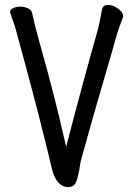

<svg xmlns="http://www.w3.org/2000/svg" viewBox="-20 -737 540 781"><path d="M256 24Q235 24 218 6Q201 -12 192 -47Q140 -269 45 -614Q40 -634 33 -651.5Q26 -669 23 -682Q21 -684 21 -688Q21 -699 34.5 -704.5Q48 -710 62 -710Q77 -710 92 -704Q107 -698 110.5 -685Q114 -672 117 -656Q119 -644 142 -560Q204 -342 249 -140Q320 -413 379 -620Q387 -655 395 -699Q399 -717 420 -717Q434 -717 448 -709.5Q462 -702 471.5 -692Q481 -682 481 -670Q481 -665 479 -663Q467 -633 456 -599Q436 -526 410 -439Q357 -259 308 -80Q302 -38 296 -16Q290 6 282 15Q274 24 256 24Z"/></svg>

Font: LXGW WenKai Mono TC
Style: Bold
Weight: 700
Designer: LXGW / Fontworks Inc.
Foundry: LXGW / Fontworks Inc.
Version: Version 1.330